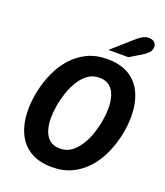

<svg xmlns="http://www.w3.org/2000/svg" viewBox="-158 -983 949 1102"><g transform="rotate(20 316.0 -432.0)"><path d="M290.3 12Q207.8 12 154.2 -21.7Q100.7 -55.3 74.9 -115Q49.1 -174.7 49.1 -252.1Q49.1 -307.9 61.7 -367.7Q74.3 -427.4 99.4 -483.3Q124.5 -539.2 163.6 -583.6Q202.7 -628 256 -654Q309.3 -680 377.7 -680Q461.2 -680 514.3 -646.5Q567.3 -612.9 593.1 -553.5Q618.9 -494 618.9 -415.9Q618.9 -360.1 606.3 -300.3Q593.7 -240.6 568.6 -184.7Q543.5 -128.8 504.4 -84.4Q465.3 -40 412 -14Q358.7 12 290.3 12ZM297 -104Q336.1 -104 366 -125.9Q395.9 -147.8 417.6 -183.3Q439.4 -218.8 453.2 -260.9Q467.1 -303 473.4 -344.1Q479.8 -385.2 479.8 -416.5Q479.8 -456.6 469.5 -490.2Q459.2 -523.7 435.4 -543.9Q411.5 -564 371 -564Q331.9 -564 302 -542.1Q272.1 -520.2 250.4 -484.7Q228.6 -449.2 214.8 -407.1Q200.9 -365 194.6 -324.3Q188.2 -283.6 188.2 -251.5Q188.2 -211.6 198.5 -177.9Q208.8 -144.3 232.7 -124.1Q256.7 -104 297 -104ZM364.5 -731.2 488.7 -840.8Q509.7 -859.3 525.7 -867.5Q541.8 -875.7 561.2 -875.7Q582.1 -875.7 594.2 -864.9Q606.3 -854 606.3 -837.8Q606.3 -815.4 591.9 -800.4Q577.4 -785.4 555.1 -772.2L486.7 -731.2Z"/></g></svg>

Font: Atkinson Hyperlegible Mono ExtraLight
Style: Italic
Weight: 200
Italic angle: -12°
Monospace: yes
Designer: Elliott Scott, Megan Eiswerth, Linus Boman, Theodore Petrosky, Letters from Sweden
Foundry: Applied Design Works, Letters from Sweden
Version: Version 2.001